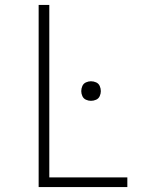

<svg xmlns="http://www.w3.org/2000/svg" viewBox="-20 -755 616 775"><path d="M136 0H494V-39H179V-735H136ZM347 -348Q358 -348 368 -352.5Q378 -357 382.5 -367Q387 -377 387 -387Q387 -398 382.5 -408Q378 -418 368 -422.5Q358 -427 347 -427Q337 -427 327 -422.5Q317 -418 312.5 -408Q308 -398 308 -387Q308 -377 312.5 -367Q317 -357 327 -352.5Q337 -348 347 -348Z"/></svg>

Font: Iosevka Sparkle Extralight
Style: Regular
Weight: 200
Designer: Belleve Invis
Foundry: Belleve Invis
Version: Version 4.5.0; ttfautohint (v1.8.3)